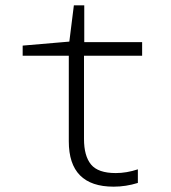

<svg xmlns="http://www.w3.org/2000/svg" viewBox="-20 -690 640 720"><path d="M497 -4V-55Q455 -41 414 -41Q348 -41 321.5 -73Q295 -105 295 -169V-481H513V-532H296V-670H257L240 -534L65 -519V-481H238V-160Q238 10 406 10Q452 10 497 -4Z"/></svg>

Font: Noto Sans Mono UI Light
Style: Regular
Weight: 300
Designer: Monotype Design team
Foundry: Monotype Imaging Inc.
Version: 1.000